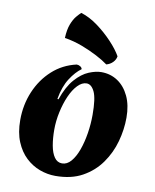

<svg xmlns="http://www.w3.org/2000/svg" viewBox="-95 -939 827 1026"><g transform="rotate(10 318.5 -426.0)"><path d="M276 15Q233 15 191 -0.5Q149 -16 115 -48Q81 -80 60.5 -129.5Q40 -179 40 -247Q40 -330 70.5 -402Q101 -474 156 -524Q211 -574 286 -591Q297 -591 306 -585Q315 -579 316 -571Q285 -549 256.5 -505Q228 -461 216 -392L222 -391Q247 -463 282.5 -503Q318 -543 355.5 -558.5Q393 -574 423 -574Q473 -574 512 -548Q551 -522 574 -473.5Q597 -425 597 -357Q597 -293 579 -227.5Q561 -162 522 -107Q483 -52 422.5 -18.5Q362 15 276 15ZM300 -57Q327 -57 348.5 -82Q370 -107 385 -148.5Q400 -190 408 -240.5Q416 -291 416 -341Q416 -430 399 -465.5Q382 -501 356 -501Q331 -501 307.5 -476.5Q284 -452 266.5 -412Q249 -372 238.5 -323.5Q228 -275 228 -228Q228 -181 235 -142Q242 -103 258 -80Q274 -57 300 -57ZM493 -672Q490 -653 475.5 -638.5Q461 -624 441 -619Q417 -637 379 -657Q341 -677 295 -694.5Q249 -712 199 -720Q201 -766 212.5 -795.5Q224 -825 238.5 -842Q253 -859 262 -867Q308 -853 353.5 -819.5Q399 -786 436.5 -746Q474 -706 493 -672Z"/></g></svg>

Font: Merienda Black
Style: Regular
Weight: 900
Designer: Eduardo Rodriguez Tunni
Foundry: Eduardo Rodriguez Tunni
Version: Version 2.001